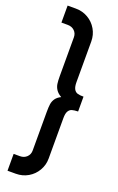

<svg xmlns="http://www.w3.org/2000/svg" viewBox="-190 -905 684 1109"><g transform="rotate(20 152.0 -350.5)"><path d="M19 53.7H57.6Q83 53.7 99.4 37.8Q115.7 22 115.7 -2V-238.8Q115.7 -269 118.4 -287.6Q121.1 -306.2 131.8 -321.8Q142.6 -337.4 165 -348.6Q142.6 -361.3 131.8 -377.7Q121.1 -394 118.4 -412.1Q115.7 -430.2 115.7 -459V-697.8Q115.7 -722.2 99.4 -737.8Q83 -753.4 57.6 -753.4H19V-857.9H69.8Q110.8 -857.9 144.8 -838.1Q178.7 -818.4 198.5 -784.4Q218.3 -750.5 218.3 -710V-460Q218.3 -432.1 226.1 -417.7Q233.9 -403.3 248 -398.9Q262.2 -394.5 285.2 -395V-303.7Q261.7 -303.2 248 -299.1Q234.4 -294.9 226.3 -281Q218.3 -267.1 218.3 -238.3V9.8Q218.3 49.8 198.5 83.7Q178.7 117.7 144.8 137.5Q110.8 157.2 69.8 157.2H19Z"/></g></svg>

Font: Decalotype Medium
Style: Regular
Weight: 500
Designer: Alfredo Marco Pradil
Foundry: Alfredo Marco Pradil
Version: Version 1.0